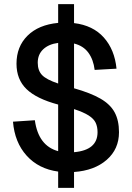

<svg xmlns="http://www.w3.org/2000/svg" viewBox="-20 -821 640 931"><path d="M262 90V11Q167 -2 109 -66.5Q51 -131 43 -231L149 -238Q166 -114 262 -88V-314Q157 -342 108.5 -389Q60 -436 60 -512Q60 -595 113.5 -648Q167 -701 262 -710V-801H339V-709Q431 -698 483.5 -639Q536 -580 545 -488L439 -482Q433 -532 408.5 -565.5Q384 -599 339 -610V-393Q420 -370 467.5 -342.5Q515 -315 536 -276Q557 -237 557 -180Q557 -98 497.5 -46Q438 6 339 13V90ZM163 -517Q163 -479 184 -457Q205 -435 262 -416V-613Q216 -607 189.5 -582Q163 -557 163 -517ZM453 -180Q453 -206 444 -225.5Q435 -245 410 -261Q385 -277 339 -292V-83Q453 -93 453 -180Z"/></svg>

Font: Geist Mono Medium
Style: Regular
Weight: 500
Monospace: yes
Designer: Basement.studio, Andrés Briganti, Mateo Zaragoza
Foundry: Basement.studio, Vercel, Andrés Briganti, Guido Ferreyra, Mateo Zaragoza
Version: Version 1.500; ttfautohint (v1.8.4.7-5d5b)